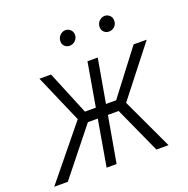

<svg xmlns="http://www.w3.org/2000/svg" viewBox="-161 -831 933 952"><g transform="rotate(-20 306.0 -355.5)"><path d="M203.6 -243.7 80.1 -528.3H141.1L236.3 -297.9H320.3L304.7 -243.7ZM234.4 -246.6 37.6 0H-34.2L207 -295.9ZM387.7 -528.3 294.9 0H242.2L333.5 -528.3ZM646 -528.3 423.3 -243.7H318.8L322.3 -297.9H400.9L577.1 -528.8ZM504.9 0 390.1 -253.4 430.2 -296.4 568.8 0ZM241.2 -669.9Q242.2 -686.5 254.2 -698.2Q266.1 -710 282.7 -710.9Q298.8 -710.4 310.1 -699Q321.3 -687.5 320.3 -670.4Q318.8 -653.8 306.9 -642.3Q294.9 -630.9 278.3 -630.4Q261.2 -630.4 250.5 -641.6Q239.7 -652.8 241.2 -669.9ZM448.2 -669.4Q448.7 -686 460.7 -698Q472.7 -710 489.3 -710.9Q506.3 -710.4 517.3 -699Q528.3 -687.5 526.9 -669.9Q526.4 -652.8 514.2 -641.6Q502 -630.4 485.8 -629.9Q468.8 -629.9 457.8 -641.1Q446.8 -652.3 448.2 -669.4Z"/></g></svg>

Font: Roboto Condensed Light
Style: Italic
Weight: 300
Italic angle: -12°
Designer: Christian Robertson
Foundry: Google
Version: Version 3.0; 2020